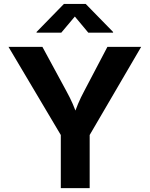

<svg xmlns="http://www.w3.org/2000/svg" viewBox="-20 -969 771 989"><path d="M293.2 0V-273.6L23.8 -727.5H198.5L321.4 -500.8Q340.3 -466.6 355 -433.1Q369.7 -399.5 385.3 -352.8H352.6Q367.6 -400 381.9 -433.7Q396.2 -467.5 414.2 -500.8L533.2 -727.5H707.1L441.9 -273.6V0ZM295.7 -800.8H168.4V-804.4L309.2 -948.7H421.5L562.5 -804.4V-800.8H434.8L365.5 -883.8Z"/></svg>

Font: Inter Variable LoSnoCo
Style: Regular
Weight: 400
Designer: Rasmus Andersson
Foundry: rsms
Version: Version 4.000;git-a52131595; featfreeze: case,dlig,ss01,ss02